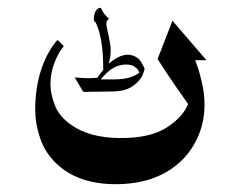

<svg xmlns="http://www.w3.org/2000/svg" viewBox="-20 -253 608 491"><path d="M479 -99Q481 -95 486.5 -78.5Q492 -62 497.5 -36.5Q503 -11 503 15Q503 61 484.5 100.5Q466 140 435 166Q374 218 276 218Q181 218 126 167Q95 138 82.5 100Q70 62 70 28Q70 -29 86 -77Q101 -121 127 -151L143 -135Q130 -120 119.5 -93Q109 -66 109 -38Q109 -14 120 15.5Q131 45 163 67Q210 100 289 100Q365 100 406.5 73Q448 46 461 13Q453 2 428.5 -33.5Q404 -69 383 -102L421 -200L508 -99ZM207 -53 229 -54Q239 -69 244 -74Q244 -114 240 -141Q235 -174 225 -195L220 -200V-204Q220 -213 222 -218Q223 -223 227 -228Q231 -233 238 -233Q245 -216 259 -205Q252 -201 252 -192Q252 -187 253 -184Q260 -152 262 -139Q263 -134 263 -123Q263 -107 258 -90Q285 -113 306 -113Q324 -113 337 -100Q344 -91 350 -77Q349 -75 347 -67.5Q345 -60 340 -53Q332 -41 318 -32Q300 -19 264 -19L193 -18L171 -55Q175 -55 185.5 -54Q196 -53 207 -53ZM273 -50Q316 -50 337 -68Q335 -70 332.5 -74.5Q330 -79 327 -80Q319 -88 303 -88Q279 -88 258 -71Q251 -65 245 -58.5Q239 -52 238 -50Z"/></svg>

Font: Katibeh
Style: Regular
Weight: 400
Designer: Arabic design by Kourosh Beigpour, Latin design by Eduardo Tunni, engineering by Lasse Fister
Version: Version 1.0010g